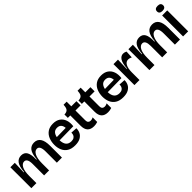

<svg xmlns="http://www.w3.org/2000/svg" viewBox="304 -2034 3382 3382"><g transform="rotate(-45 1995.0 -342.5)"><path d="M42 0V-262L41 -522H152L144 -292H153Q163 -422 205 -479Q247 -536 321 -536Q398 -536 431 -476.5Q464 -417 460 -292H469Q478 -421 521.5 -478.5Q565 -536 643 -536Q804 -536 804 -293V0H677V-279Q677 -423 602 -423Q549 -423 516.5 -358.5Q484 -294 484 -176V0H360V-284Q360 -423 285 -423Q234 -423 201 -362.5Q168 -302 168 -176V0Z M1123 14Q1033 14 976.5 -21.5Q920 -57 893.5 -117.5Q867 -178 867 -253Q867 -329 893 -393.5Q919 -458 973.5 -497Q1028 -536 1114 -536Q1196 -536 1249 -499Q1302 -462 1324.5 -397.5Q1347 -333 1336 -249L990 -244Q996 -84 1125 -84Q1167 -84 1191 -100Q1215 -116 1224.5 -141Q1234 -166 1232 -193L1349 -186Q1351 -136 1329 -90Q1307 -44 1256.5 -15Q1206 14 1123 14ZM1114 -433Q1062 -433 1033.5 -402Q1005 -371 995 -319L1221 -323Q1217 -375 1190.5 -404Q1164 -433 1114 -433Z M1597 11Q1433 11 1433 -164V-421H1372V-506H1387Q1434 -511 1455 -536.5Q1476 -562 1480 -613L1482 -638H1559V-522H1687V-418H1559V-174Q1559 -135 1577 -118Q1595 -101 1625 -101Q1659 -101 1687 -119V-4Q1661 4 1639 7.5Q1617 11 1597 11Z M1946 11Q1782 11 1782 -164V-421H1721V-506H1736Q1783 -511 1804 -536.5Q1825 -562 1829 -613L1831 -638H1908V-522H2036V-418H1908V-174Q1908 -135 1926 -118Q1944 -101 1974 -101Q2008 -101 2036 -119V-4Q2010 4 1988 7.5Q1966 11 1946 11Z M2322 14Q2232 14 2175.5 -21.5Q2119 -57 2092.5 -117.5Q2066 -178 2066 -253Q2066 -329 2092 -393.5Q2118 -458 2172.5 -497Q2227 -536 2313 -536Q2395 -536 2448 -499Q2501 -462 2523.5 -397.5Q2546 -333 2535 -249L2189 -244Q2195 -84 2324 -84Q2366 -84 2390 -100Q2414 -116 2423.5 -141Q2433 -166 2431 -193L2548 -186Q2550 -136 2528 -90Q2506 -44 2455.5 -15Q2405 14 2322 14ZM2313 -433Q2261 -433 2232.5 -402Q2204 -371 2194 -319L2420 -323Q2416 -375 2389.5 -404Q2363 -433 2313 -433Z M2610 0V-266V-522H2722L2715 -297H2723Q2732 -425 2768.5 -479.5Q2805 -534 2860 -534Q2895 -534 2929 -516L2922 -378Q2884 -398 2850 -398Q2796 -398 2766 -344Q2736 -290 2736 -191V0Z M2983 0V-262L2982 -522H3093L3085 -292H3094Q3104 -422 3146 -479Q3188 -536 3262 -536Q3339 -536 3372 -476.5Q3405 -417 3401 -292H3410Q3419 -421 3462.5 -478.5Q3506 -536 3584 -536Q3745 -536 3745 -293V0H3618V-279Q3618 -423 3543 -423Q3490 -423 3457.5 -358.5Q3425 -294 3425 -176V0H3301V-284Q3301 -423 3226 -423Q3175 -423 3142 -362.5Q3109 -302 3109 -176V0Z M3822 0V-522H3949V0ZM3885 -574Q3808 -574 3808 -636Q3808 -699 3885 -699Q3962 -699 3962 -636Q3962 -606 3942.5 -590Q3923 -574 3885 -574Z"/></g></svg>

Font: Bricolage Grotesque 96pt SemiBold
Style: Regular
Weight: 600
Designer: Mathieu Triay
Foundry: Atelier Triay
Version: Version 1.001; ttfautohint (v1.8.4.7-5d5b);gftools[0.9.33.de